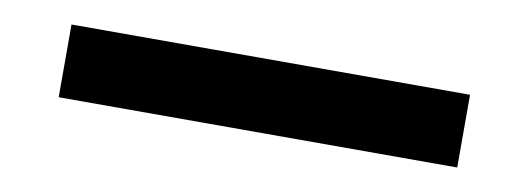

<svg xmlns="http://www.w3.org/2000/svg" viewBox="-27 -43 716 260"><g transform="rotate(10 331.0 87.0)"><path d="M57 137V37H605V137Z"/></g></svg>

Font: Rethink Sans Medium
Style: Regular
Weight: 500
Designer: The Rethink Sans project authors (Hans Thiessen). DM Sans designed by Colophon Foundry.
Foundry: Rethink Communications LLC
Version: Version 1.001